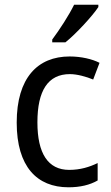

<svg xmlns="http://www.w3.org/2000/svg" viewBox="-20 -786 471 816"><path d="M398 -756V-766H295C273 -721 234 -661 202 -618V-606H258C303 -642 373 -718 398 -756ZM271 10C321 10 362 0 395 -19V-93C360 -76 321 -64 274 -64C184 -64 139 -134 139 -266C139 -401 184 -471 277 -471C308 -471 347 -460 376 -448L403 -519C372 -535 325 -546 276 -546C140 -546 51 -455 51 -265C51 -78 137 10 271 10Z"/></svg>

Font: Noto Sans Bengali SemiCondensed
Style: Regular
Weight: 400
Width: 4
Designer: Jelle Bosma - Monotype Design Team
Foundry: Monotype Imaging Inc.
Version: Version 2.003